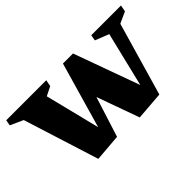

<svg xmlns="http://www.w3.org/2000/svg" viewBox="-88 -720 989 989"><g transform="rotate(-45 406.0 -226.0)"><path d="M826.7 -463.9 819.8 -428.2 757.8 -399.9 642.1 0 487.3 12.2 403.8 -220.2 334 0 185.5 12.2 55.2 -400.9 -15.1 -432.6 -9.3 -463.9H282.2L275.4 -428.2L225.6 -403.3L300.3 -104L403.8 -463.9H477.1L607.4 -104L679.7 -402.3L604.5 -432.1L609.9 -463.9Z"/></g></svg>

Font: Vesper Libre Heavy
Style: Regular
Weight: 900
Designer: Robert Keller & Kimya Gandhi
Foundry: Mota Italic
Version: Version 1.058